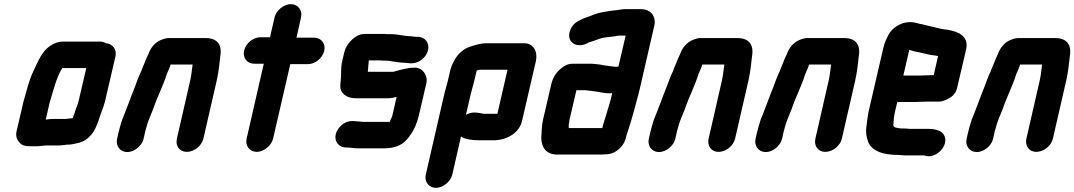

<svg xmlns="http://www.w3.org/2000/svg" viewBox="-20 -678 5193 928"><path d="M295 -103H235C226 -103 214 -102 201 -100L220 -182C238 -241 252 -303 281 -349H397L360 -190C357 -183 357 -179 356 -176L348 -155L341 -133L333 -112L332 -107C329 -106 325 -106 322 -106C313 -105 303 -103 295 -103ZM209 25H265C272 25 281 24 289 23L305 21H316C330 20 351 14 363 12C385 6 405 -7 422 -28C442 -52 454 -87 464 -119L472 -141C478 -158 481 -164 487 -186L538 -405C546 -439 524 -466 493 -469C484 -474 475 -477 464 -477H283C263 -477 242 -470 222 -456C184 -431 164 -383 142 -335C120 -291 108 -237 93 -185L60 -43C56 -27 58 -11 69 4C83 26 100 29 134 29H157C172 29 192 25 209 25Z M674 -7 680 -34C681 -39 682 -46 686 -57C694 -91 707 -117 720 -150C739 -208 769 -263 786 -320C792 -335 800 -349 804 -365C805 -365 805 -365 805 -366H911C907 -342 906 -319 900 -292L835 -8C827 27 848 56 883 56C918 56 955 27 963 -8L1028 -291C1037 -331 1041 -372 1045 -408C1054 -462 1030 -494 974 -494H800C787 -495 773 -491 756 -484C729 -472 708 -448 697 -416C689 -401 684 -388 678 -372C673 -360 666 -345 662 -332L657 -322C653 -314 650 -304 645 -293L634 -263C613 -212 593 -153 571 -101C565 -84 556 -51 552 -34L546 -7C538 27 561 57 595 57C629 57 666 27 674 -7Z M1307 -594 1285 -498H1239C1204 -498 1168 -469 1160 -434C1152 -399 1174 -370 1209 -370H1255L1172 -8C1164 26 1187 56 1221 56C1255 56 1292 26 1300 -8L1383 -368H1468C1503 -368 1539 -397 1547 -432C1555 -467 1533 -496 1498 -496H1413L1435 -594C1443 -628 1420 -658 1386 -658C1352 -658 1315 -628 1307 -594Z M1999 -500H1989C1980 -501 1972 -502 1965 -503C1933 -503 1903 -513 1869 -513H1850C1843 -514 1837 -514 1830 -514H1745C1728 -514 1711 -509 1697 -499C1673 -482 1651 -456 1644 -425L1634 -383C1632 -375 1631 -366 1630 -357L1629 -341C1629 -318 1628 -293 1625 -269C1621 -228 1654 -203 1700 -203H1851C1866 -203 1879 -205 1893 -209H1897L1876 -118C1874 -110 1867 -99 1865 -93V-89H1740C1735 -89 1730 -89 1725 -90C1713 -90 1698 -93 1688 -93H1682C1647 -94 1612 -64 1603 -30C1594 5 1617 34 1651 35H1657C1673 35 1692 39 1710 39H1835C1898 39 1934 19 1963 -25C1981 -49 1996 -84 2004 -118L2041 -277C2049 -313 2022 -352 1985 -351C1947 -351 1915 -340 1881 -331H1758C1758 -336 1758 -340 1759 -343C1759 -348 1760 -354 1760 -359L1762 -377C1761 -379 1762 -381 1762 -383C1762 -385 1763 -386 1764 -386H1817C1824 -385 1831 -385 1838 -385C1871 -385 1901 -375 1932 -375C1942 -375 1954 -372 1964 -372H1970C2005 -372 2041 -401 2049 -436C2057 -471 2034 -500 1999 -500Z M2295 0H2374C2432 -3 2490 -36 2503 -93L2570 -382C2580 -427 2560 -469 2513 -469H2327C2305 -468 2286 -463 2269 -458L2251 -452C2219 -442 2189 -414 2174 -382C2166 -368 2160 -353 2156 -337L2144 -285C2141 -272 2131 -239 2128 -226L2038 166C2030 200 2053 230 2087 230C2121 230 2158 200 2166 166L2208 -18C2227 -5 2261 0 2295 0ZM2272 -286 2284 -337C2289 -339 2295 -341 2301 -341H2433L2384 -128H2319C2288 -133 2262 -141 2232 -123L2256 -226C2259 -239 2269 -274 2272 -286Z M2969 -356H2964C2962 -355 2959 -355 2956 -355C2953 -355 2950 -355 2947 -356C2928 -359 2900 -361 2880 -366L2862 -368C2853 -369 2844 -370 2835 -370H2748C2731 -370 2716 -365 2702 -355C2675 -336 2654 -311 2645 -273L2605 -101C2597 -68 2599 -40 2596 -12C2597 33 2618 69 2673 69H2883C2890 69 2897 69 2904 68C2933 68 2956 58 2975 39C2997 18 3002 2 3009 -27C3010 -31 3012 -36 3014 -42C3025 -76 3033 -101 3043 -138C3052 -173 3065 -216 3073 -252L3143 -556C3146 -569 3145 -582 3141 -594C3132 -619 3110 -634 3075 -634H3005C2990 -634 2976 -631 2962 -629L2942 -627C2909 -622 2879 -619 2849 -607C2827 -597 2805 -593 2784 -581C2763 -572 2748 -558 2738 -537C2710 -475 2769 -438 2826 -473C2827 -473 2827 -473 2828 -474C2842 -477 2859 -484 2873 -489C2891 -496 2910 -498 2929 -500L2948 -502C2957 -504 2967 -506 2976 -506H3004ZM2731 -87C2731 -92 2732 -96 2733 -101L2766 -242H2806C2809 -242 2813 -242 2817 -241L2835 -239C2842 -238 2849 -237 2858 -236C2881 -233 2901 -227 2926 -227C2930 -227 2935 -227 2939 -228L2932 -198C2927 -179 2921 -161 2916 -144C2907 -109 2898 -90 2891 -59H2729C2729 -69 2728 -76 2731 -87Z M3244 -7 3250 -34C3251 -39 3252 -46 3256 -57C3264 -91 3277 -117 3290 -150C3309 -208 3339 -263 3356 -320C3362 -335 3370 -349 3374 -365C3375 -365 3375 -365 3375 -366H3481C3477 -342 3476 -319 3470 -292L3405 -8C3397 27 3418 56 3453 56C3488 56 3525 27 3533 -8L3598 -291C3607 -331 3611 -372 3615 -408C3624 -462 3600 -494 3544 -494H3370C3357 -495 3343 -491 3326 -484C3299 -472 3278 -448 3267 -416C3259 -401 3254 -388 3248 -372C3243 -360 3236 -345 3232 -332L3227 -322C3223 -314 3220 -304 3215 -293L3204 -263C3183 -212 3163 -153 3141 -101C3135 -84 3126 -51 3122 -34L3116 -7C3108 27 3131 57 3165 57C3199 57 3236 27 3244 -7Z M3760 -7 3766 -34C3767 -39 3768 -46 3772 -57C3780 -91 3793 -117 3806 -150C3825 -208 3855 -263 3872 -320C3878 -335 3886 -349 3890 -365C3891 -365 3891 -365 3891 -366H3997C3993 -342 3992 -319 3986 -292L3921 -8C3913 27 3934 56 3969 56C4004 56 4041 27 4049 -8L4114 -291C4123 -331 4127 -372 4131 -408C4140 -462 4116 -494 4060 -494H3886C3873 -495 3859 -491 3842 -484C3815 -472 3794 -448 3783 -416C3775 -401 3770 -388 3764 -372C3759 -360 3752 -345 3748 -332L3743 -322C3739 -314 3736 -304 3731 -293L3720 -263C3699 -212 3679 -153 3657 -101C3651 -84 3642 -51 3638 -34L3632 -7C3624 27 3647 57 3681 57C3715 57 3752 27 3760 -7Z M4430 -313H4346L4375 -437C4388 -433 4403 -428 4418 -426C4438 -422 4460 -416 4480 -412L4498 -410L4514 -407L4493 -315C4480 -315 4445 -313 4430 -313ZM4353 73H4446L4453 75C4488 86 4527 58 4541 30C4561 -8 4541 -41 4514 -48C4502 -51 4491 -55 4475 -55H4377C4369 -56 4361 -57 4352 -57H4338C4322 -59 4294 -59 4298 -77C4299 -96 4301 -119 4307 -143L4317 -185H4401C4416 -185 4449 -187 4463 -187H4516C4531 -186 4548 -192 4569 -204C4590 -216 4602 -234 4607 -257L4650 -441C4662 -503 4615 -524 4562 -534L4545 -536C4526 -538 4512 -543 4494 -547C4470 -551 4447 -560 4424 -563C4408 -568 4396 -571 4377 -571C4333 -571 4292 -543 4274 -509C4266 -494 4254 -468 4250 -449L4179 -142C4173 -114 4170 -84 4167 -60C4164 -42 4168 -19 4172 -5C4185 50 4243 71 4324 71C4333 71 4343 73 4353 73Z M4780 -7 4786 -34C4787 -39 4788 -46 4792 -57C4800 -91 4813 -117 4826 -150C4845 -208 4875 -263 4892 -320C4898 -335 4906 -349 4910 -365C4911 -365 4911 -365 4911 -366H5017C5013 -342 5012 -319 5006 -292L4941 -8C4933 27 4954 56 4989 56C5024 56 5061 27 5069 -8L5134 -291C5143 -331 5147 -372 5151 -408C5160 -462 5136 -494 5080 -494H4906C4893 -495 4879 -491 4862 -484C4835 -472 4814 -448 4803 -416C4795 -401 4790 -388 4784 -372C4779 -360 4772 -345 4768 -332L4763 -322C4759 -314 4756 -304 4751 -293L4740 -263C4719 -212 4699 -153 4677 -101C4671 -84 4662 -51 4658 -34L4652 -7C4644 27 4667 57 4701 57C4735 57 4772 27 4780 -7Z"/></svg>

Font: Electronic
Style: SuThkIt
Weight: 900
Version: Version 1.011